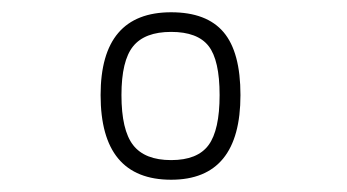

<svg xmlns="http://www.w3.org/2000/svg" viewBox="-20 -679 566 313"><path d="M259 -659Q317 -659 344.5 -626.5Q372 -594 372 -524Q372 -386 259 -386Q144 -386 144 -524Q144 -659 259 -659ZM178 -524Q178 -467 197 -442.5Q216 -418 259 -418Q302 -418 320 -442.5Q338 -467 338 -524Q338 -581 320 -604Q302 -627 259 -627Q216 -627 197 -603.5Q178 -580 178 -524Z"/></svg>

Font: TypoPRO Titillium Text
Style: 1 wt
Weight: 100
Designer: Accademia di Belle Arti di Urbino and others
Foundry: Accademia di Belle Arti di Urbino and others.
Version: Version 25.000